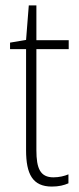

<svg xmlns="http://www.w3.org/2000/svg" viewBox="-20 -677 292 707"><path d="M177 -24C128 -24 114 -57 114 -124V-496H233V-529H114V-657H86L76 -530L17 -520V-496H76V-124C76 -36 100 10 171 10C197 10 216 5 232 -2V-35C218 -29 198 -24 177 -24Z"/></svg>

Font: Noto Sans Hebrew Condensed ExtraLight
Style: Regular
Weight: 200
Width: 3
Designer: Monotype Design Team
Foundry: Monotype Imaging Inc.
Version: Version 2.004